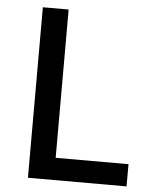

<svg xmlns="http://www.w3.org/2000/svg" viewBox="-52 -758 640 801"><g transform="rotate(5 268.0 -357.0)"><path d="M95 0V-714H203V-93H508V0Z"/></g></svg>

Font: Noto Sans Armenian Medium
Style: Regular
Weight: 500
Designer: Monotype Design Team
Foundry: Monotype Imaging Inc.
Version: Version 2.007